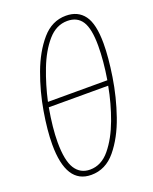

<svg xmlns="http://www.w3.org/2000/svg" viewBox="-138 -802 711 890"><g transform="rotate(-20 217.5 -357.0)"><path d="M157 10Q228 10 277.5 -50Q327 -110 358 -199.5Q389 -289 403.5 -382.5Q418 -476 418 -544Q418 -640 387 -682Q356 -724 297 -724Q228 -724 178.5 -666.5Q129 -609 97 -522.5Q65 -436 49.5 -344.5Q34 -253 34 -184Q34 10 157 10ZM83 -377Q100 -455 128.5 -529Q157 -603 198.5 -651Q240 -699 295 -699Q344 -699 367.5 -662.5Q391 -626 391 -542Q391 -468 376 -377ZM160 -15Q112 -15 86.5 -55Q61 -95 61 -186Q61 -255 78 -352H371Q356 -270 327.5 -193Q299 -116 257.5 -65.5Q216 -15 160 -15Z"/></g></svg>

Font: Noto Sans Display Condensed Thin
Style: Italic
Weight: 250
Width: 3
Italic angle: -12°
Designer: Monotype Design Team
Foundry: Monotype Imaging Inc.
Version: Version 1.900